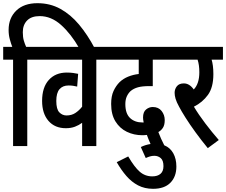

<svg xmlns="http://www.w3.org/2000/svg" viewBox="-20 -916 1418 1204"><path d="M62 -542H0V-622H57Q49 -642 41.5 -669.5Q34 -697 34 -728Q34 -803 82 -849.5Q130 -896 215 -896Q294 -896 358.5 -860.5Q423 -825 476 -761.5Q529 -698 573 -615H476Q425 -704 363 -759.5Q301 -815 229 -815Q177 -815 150 -787.5Q123 -760 123 -714Q123 -683 129.5 -661Q136 -639 144 -622H225V-542H151V0H62Z M658 -542H584V0H495V-146Q475 -131 450 -121.5Q425 -112 393 -112Q324 -112 284 -158Q244 -204 244 -283Q244 -368 286 -414.5Q328 -461 399 -461Q420 -461 438.5 -458.5Q457 -456 470 -453L464 -373Q451 -376 438.5 -378Q426 -380 410 -380Q373 -380 353 -356.5Q333 -333 333 -283Q333 -231 352 -211.5Q371 -192 397 -192Q429 -192 452.5 -207.5Q476 -223 495 -247V-542H213V-622H658Z M863 6Q892 -8 924 -13Q917 -28 911.5 -42.5Q906 -57 901 -70Q887 -68 873 -68Q820 -68 775.5 -89.5Q731 -111 704 -154.5Q677 -198 677 -264Q677 -313 692 -345.5Q707 -378 730 -401Q753 -423 784 -435.5Q815 -448 850 -452V-542H646V-622H1060V-542H938V-376H915Q872 -376 845 -368.5Q818 -361 799 -345Q784 -331 775 -311Q766 -291 766 -263Q766 -204 795.5 -176Q825 -148 874 -148Q878 -148 881 -148Q877 -166 877 -179Q877 -214 896 -229.5Q915 -245 938 -245Q974 -245 993.5 -220Q1013 -195 1013 -163Q1013 -132 1001.5 -114.5Q990 -97 973 -88Q980 -69 989.5 -47.5Q999 -26 1010 -5Q1047 10 1066.5 45Q1086 80 1086 128Q1086 192 1048.5 230Q1011 268 940 268Q887 268 846 246.5Q805 225 772.5 187.5Q740 150 712 101L784 65Q823 132 856.5 161Q890 190 935 190Q968 190 986.5 174Q1005 158 1005 126Q1005 90 988 75.5Q971 61 948 61Q933 61 920 65Q907 69 894 75Z M1352 -38 1283 13Q1242 -37 1206 -86.5Q1170 -136 1143.5 -178Q1117 -220 1103 -247Q1087 -276 1081 -296.5Q1075 -317 1075 -334Q1075 -357 1089 -375Q1103 -393 1133 -393Q1168 -393 1195 -355Q1230 -391 1230 -463Q1230 -509 1219 -542H1048V-622H1378V-542H1307Q1312 -526 1315 -503Q1318 -480 1318 -451Q1318 -368 1284 -321Q1250 -274 1196 -247Q1225 -198 1267.5 -142Q1310 -86 1352 -38Z"/></svg>

Font: Noto Sans ExtraCondensed Medium
Style: Regular
Weight: 500
Width: 2
Designer: Monotype Design Team
Foundry: Monotype Imaging Inc.
Version: Version 2.013; ttfautohint (v1.8.4.7-5d5b)